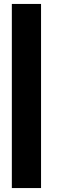

<svg xmlns="http://www.w3.org/2000/svg" viewBox="-20 -863 291 973"><path d="M40 90H188V-843H40Z"/></svg>

Font: Rabbid Highway Sign IV
Style: Bd
Weight: 400
Foundry: Cannot Into Space Fonts
Version: Version 0.277